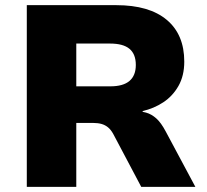

<svg xmlns="http://www.w3.org/2000/svg" viewBox="-20 -725 803 745"><path d="M84 0V-705H431Q559 -705 627 -648Q695 -591 695 -486Q695 -431 672.5 -391.5Q650 -352 613.5 -328Q577 -304 533 -294L534 -291L547 -288Q568 -282 586.5 -265.5Q605 -249 623 -215L738 0H528L419 -206Q410 -222 399 -231Q388 -240 374 -244Q360 -248 341 -248H276V0ZM276 -390H408Q458 -390 482.5 -411Q507 -432 507 -473Q507 -515 482.5 -535.5Q458 -556 407 -556H276Z"/></svg>

Font: Nunito Sans 7pt Black
Style: Regular
Weight: 900
Designer: Vernon Adams
Foundry: Vernon Adams
Version: Version 3.101;gftools[0.9.27]